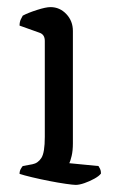

<svg xmlns="http://www.w3.org/2000/svg" viewBox="-20 -520 322 540"><path d="M193 0Q186 0 165 -3Q144 -6 118.5 -11Q93 -16 70 -21.5Q47 -27 35 -31Q35 -39 38.5 -45Q42 -51 44 -53L71 -58Q87 -61 96.5 -76Q106 -91 106 -135V-405Q106 -423 91 -428L35 -448Q35 -458 38.5 -465.5Q42 -473 44 -476Q59 -484 84 -492Q109 -500 122 -500Q148 -500 166.5 -480.5Q185 -461 185 -433V-117Q185 -96 181.5 -81.5Q178 -67 175 -61L257 -53Q259 -50 261.5 -45Q264 -40 264 -32Q259 -25 245.5 -17.5Q232 -10 217.5 -5Q203 0 193 0Z"/></svg>

Font: Texturina 72pt
Style: Regular
Weight: 400
Designer: Guillermo Torres Carreño
Foundry: Omnibus-Type
Version: Version 1.002; ttfautohint (v1.8.3)